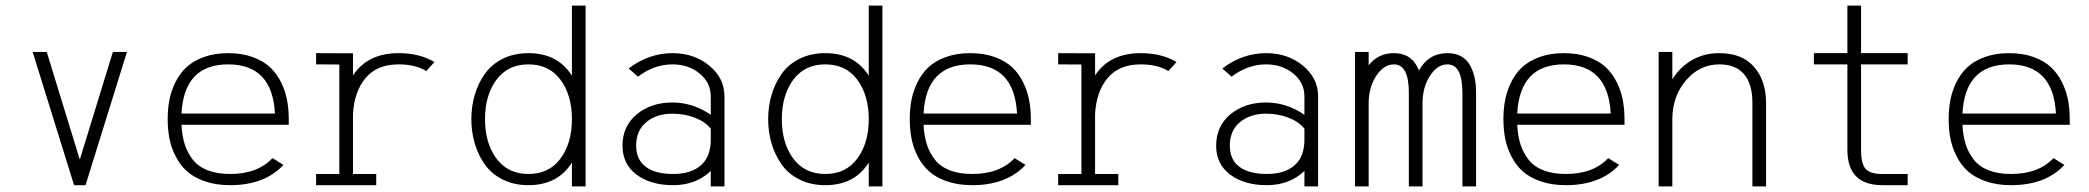

<svg xmlns="http://www.w3.org/2000/svg" viewBox="-20 -666 7464 686"><path d="M96.7 -480.5H147L265.1 -95.7L383.3 -480.5H433.6L285.6 -4.4H244.6Z M628.4 -260.3H962.4Q953.1 -436 795.4 -436Q637.7 -436 628.4 -260.3ZM628.4 -220.2Q630.4 -180.7 640.1 -150.1Q649.9 -119.6 669.4 -95Q689 -70.3 722.4 -57.4Q755.9 -44.4 802.2 -44.4Q900.4 -44.4 953.6 -101.1L992.7 -76.7Q925.3 -4.4 802.2 -4.4Q751.5 -4.4 711.7 -18.3Q671.9 -32.2 647.5 -54.4Q623 -76.7 607.2 -108.2Q591.3 -139.6 585.2 -171.9Q579.1 -204.1 579.1 -240.2Q579.1 -276.4 585.2 -308.6Q591.3 -340.8 606.7 -372.1Q622.1 -403.3 646 -425.8Q669.9 -448.2 708.3 -462.2Q746.6 -476.1 795.4 -476.1Q844.2 -476.1 882.6 -462.2Q920.9 -448.2 944.8 -425.8Q968.8 -403.3 984.1 -372.1Q999.5 -340.8 1005.6 -308.6Q1011.7 -276.4 1011.7 -240.2V-220.2Z M1109.4 -4.4V-44.4H1192.4V-435.5L1109.4 -436V-476.1L1216.8 -475.6H1241.2Q1241.2 -475.6 1241.2 -396.5Q1293.5 -476.1 1404.3 -476.1Q1479.5 -476.1 1532.2 -444.3L1502.9 -412.1Q1464.8 -436 1404.3 -436Q1327.1 -436 1286.4 -387.5Q1245.6 -338.9 1241.2 -258.8V-44.4H1324.2V-4.4Z M2072.3 0H2023.4V-85Q1972.7 -4.4 1868.2 -4.4Q1815.9 -4.4 1775.4 -24.9Q1734.9 -45.4 1711.2 -79.8Q1687.5 -114.3 1675.8 -155Q1664.1 -195.8 1664.1 -240.2Q1664.1 -284.7 1675.8 -325.4Q1687.5 -366.2 1711.2 -400.6Q1734.9 -435.1 1775.4 -455.6Q1815.9 -476.1 1868.2 -476.1Q1972.7 -476.1 2023.4 -395.5V-646H2072.3ZM1982.7 -99.6Q2023.4 -154.8 2023.4 -240.2Q2023.4 -325.7 1982.7 -380.9Q1941.9 -436 1868.2 -436Q1794.4 -436 1753.7 -380.9Q1712.9 -325.7 1712.9 -240.2Q1712.9 -154.8 1753.7 -99.6Q1794.4 -44.4 1868.2 -44.4Q1941.9 -44.4 1982.7 -99.6Z M2568.4 -321.8V0H2519.5V-55.2Q2466.3 -4.4 2385.3 -4.4Q2304.7 -4.4 2254.4 -42Q2204.1 -79.6 2204.1 -145.5Q2204.1 -215.3 2255.1 -257.6Q2306.2 -299.8 2382.3 -299.8Q2455.6 -299.8 2519.5 -255.9V-321.8Q2519.5 -370.6 2479.7 -403.3Q2439.9 -436 2382.8 -436Q2317.4 -436 2259.3 -392.1L2226.1 -421.4Q2298.3 -476.1 2382.8 -476.1Q2460 -476.1 2514.2 -431.4Q2568.4 -386.7 2568.4 -321.8ZM2385.3 -44.4Q2448.7 -44.4 2484.1 -75.2Q2519.5 -106 2519.5 -167V-206.5Q2498.5 -231.9 2461.7 -245.8Q2424.8 -259.8 2382.3 -259.8Q2325.7 -259.8 2289.3 -229.7Q2252.9 -199.7 2252.9 -145.5Q2252.9 -95.7 2287.1 -70.1Q2321.3 -44.4 2385.3 -44.4Z M3132.8 0H3084V-85Q3033.2 -4.4 2928.7 -4.4Q2876.5 -4.4 2835.9 -24.9Q2795.4 -45.4 2771.7 -79.8Q2748 -114.3 2736.3 -155Q2724.6 -195.8 2724.6 -240.2Q2724.6 -284.7 2736.3 -325.4Q2748 -366.2 2771.7 -400.6Q2795.4 -435.1 2835.9 -455.6Q2876.5 -476.1 2928.7 -476.1Q3033.2 -476.1 3084 -395.5V-646H3132.8ZM3043.2 -99.6Q3084 -154.8 3084 -240.2Q3084 -325.7 3043.2 -380.9Q3002.4 -436 2928.7 -436Q2855 -436 2814.2 -380.9Q2773.4 -325.7 2773.4 -240.2Q2773.4 -154.8 2814.2 -99.6Q2855 -44.4 2928.7 -44.4Q3002.4 -44.4 3043.2 -99.6Z M3279.8 -260.3H3613.8Q3604.5 -436 3446.8 -436Q3289.1 -436 3279.8 -260.3ZM3279.8 -220.2Q3281.7 -180.7 3291.5 -150.1Q3301.3 -119.6 3320.8 -95Q3340.3 -70.3 3373.8 -57.4Q3407.2 -44.4 3453.6 -44.4Q3551.8 -44.4 3605 -101.1L3644 -76.7Q3576.7 -4.4 3453.6 -4.4Q3402.8 -4.4 3363 -18.3Q3323.2 -32.2 3298.8 -54.4Q3274.4 -76.7 3258.5 -108.2Q3242.7 -139.6 3236.6 -171.9Q3230.5 -204.1 3230.5 -240.2Q3230.5 -276.4 3236.6 -308.6Q3242.7 -340.8 3258.1 -372.1Q3273.4 -403.3 3297.4 -425.8Q3321.3 -448.2 3359.6 -462.2Q3397.9 -476.1 3446.8 -476.1Q3495.6 -476.1 3533.9 -462.2Q3572.3 -448.2 3596.2 -425.8Q3620.1 -403.3 3635.5 -372.1Q3650.9 -340.8 3657 -308.6Q3663.1 -276.4 3663.1 -240.2V-220.2Z M3760.7 -4.4V-44.4H3843.8V-435.5L3760.7 -436V-476.1L3868.2 -475.6H3892.6Q3892.6 -475.6 3892.6 -396.5Q3944.8 -476.1 4055.7 -476.1Q4130.9 -476.1 4183.6 -444.3L4154.3 -412.1Q4116.2 -436 4055.7 -436Q3978.5 -436 3937.7 -387.5Q3897 -338.9 3892.6 -258.8V-44.4H3975.6V-4.4Z M4689.5 -321.8V0H4640.6V-55.2Q4587.4 -4.4 4506.3 -4.4Q4425.8 -4.4 4375.5 -42Q4325.2 -79.6 4325.2 -145.5Q4325.2 -215.3 4376.2 -257.6Q4427.2 -299.8 4503.4 -299.8Q4576.7 -299.8 4640.6 -255.9V-321.8Q4640.6 -370.6 4600.8 -403.3Q4561 -436 4503.9 -436Q4438.5 -436 4380.4 -392.1L4347.2 -421.4Q4419.4 -476.1 4503.9 -476.1Q4581.1 -476.1 4635.3 -431.4Q4689.5 -386.7 4689.5 -321.8ZM4506.3 -44.4Q4569.8 -44.4 4605.2 -75.2Q4640.6 -106 4640.6 -167V-206.5Q4619.6 -231.9 4582.8 -245.8Q4545.9 -259.8 4503.4 -259.8Q4446.8 -259.8 4410.4 -229.7Q4374 -199.7 4374 -145.5Q4374 -95.7 4408.2 -70.1Q4442.4 -44.4 4506.3 -44.4Z M4821.3 -480.5H4870.1V-432.6Q4903.8 -476.1 4960.4 -476.1Q5025.9 -476.1 5049.8 -414.1Q5084 -476.1 5151.9 -476.1Q5180.2 -476.1 5200.7 -464.6Q5221.2 -453.1 5232.4 -432.6Q5243.7 -412.1 5248.8 -387.9Q5253.9 -363.8 5253.9 -334V0H5205.1V-334Q5205.1 -436 5151.9 -436Q5115.7 -436 5089.1 -395Q5062.5 -354 5062.5 -296.4V0H5013.7V-334Q5013.7 -436 4960.4 -436Q4924.3 -436 4897.2 -395Q4870.1 -354 4870.1 -296.4V0H4821.3Z M5400.9 -260.3H5734.9Q5725.6 -436 5567.9 -436Q5410.2 -436 5400.9 -260.3ZM5400.9 -220.2Q5402.8 -180.7 5412.6 -150.1Q5422.4 -119.6 5441.9 -95Q5461.4 -70.3 5494.9 -57.4Q5528.3 -44.4 5574.7 -44.4Q5672.9 -44.4 5726.1 -101.1L5765.1 -76.7Q5697.8 -4.4 5574.7 -4.4Q5523.9 -4.4 5484.1 -18.3Q5444.3 -32.2 5419.9 -54.4Q5395.5 -76.7 5379.6 -108.2Q5363.8 -139.6 5357.7 -171.9Q5351.6 -204.1 5351.6 -240.2Q5351.6 -276.4 5357.7 -308.6Q5363.8 -340.8 5379.2 -372.1Q5394.5 -403.3 5418.5 -425.8Q5442.4 -448.2 5480.7 -462.2Q5519 -476.1 5567.9 -476.1Q5616.7 -476.1 5655 -462.2Q5693.4 -448.2 5717.3 -425.8Q5741.2 -403.3 5756.6 -372.1Q5772 -340.8 5778.1 -308.6Q5784.2 -276.4 5784.2 -240.2V-220.2Z M5906.2 -480.5H5955.1V-382.8Q5981.9 -425.8 6024.7 -450.9Q6067.4 -476.1 6123.5 -476.1Q6204.6 -476.1 6247.3 -426.8Q6290 -377.4 6290 -298.3V0H6241.2V-298.3Q6241.2 -366.7 6210.9 -401.4Q6180.7 -436 6123.5 -436Q6052.2 -436 6003.7 -378.7Q5955.1 -321.3 5955.1 -240.2V0H5906.2Z M6580.6 -646H6629.4V-476.1H6795.9V-436H6629.4V-130.4Q6629.4 -80.1 6646 -62.3Q6662.6 -44.4 6705.6 -44.4H6795.9V-4.4H6705.6Q6580.6 -4.4 6580.6 -130.4V-436H6460.9V-476.1H6580.6Z M6991.7 -260.3H7325.7Q7316.4 -436 7158.7 -436Q7001 -436 6991.7 -260.3ZM6991.7 -220.2Q6993.7 -180.7 7003.4 -150.1Q7013.2 -119.6 7032.7 -95Q7052.2 -70.3 7085.7 -57.4Q7119.1 -44.4 7165.5 -44.4Q7263.7 -44.4 7316.9 -101.1L7356 -76.7Q7288.6 -4.4 7165.5 -4.4Q7114.7 -4.4 7075 -18.3Q7035.2 -32.2 7010.7 -54.4Q6986.3 -76.7 6970.5 -108.2Q6954.6 -139.6 6948.5 -171.9Q6942.4 -204.1 6942.4 -240.2Q6942.4 -276.4 6948.5 -308.6Q6954.6 -340.8 6970 -372.1Q6985.4 -403.3 7009.3 -425.8Q7033.2 -448.2 7071.5 -462.2Q7109.9 -476.1 7158.7 -476.1Q7207.5 -476.1 7245.8 -462.2Q7284.2 -448.2 7308.1 -425.8Q7332 -403.3 7347.4 -372.1Q7362.8 -340.8 7368.9 -308.6Q7375 -276.4 7375 -240.2V-220.2Z"/></svg>

Font: AzarMehrMonospaced
Style: SansRegular
Weight: 1
Designer: Amin Abedi
Version: Version 1.00